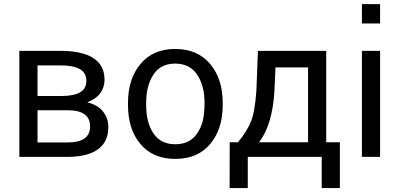

<svg xmlns="http://www.w3.org/2000/svg" viewBox="-20 -782 1994 957"><path d="M289.5 -303.5Q349 -304 379.8 -322.2Q410.5 -340.5 410.5 -379Q410.5 -419 378 -437.5Q345.5 -456 282.5 -456H167V-303.5ZM316.5 -72Q429.5 -72 429 -152V-152.5Q429 -232.5 316.5 -232.5H167V-72ZM316.5 0H76.5V-528.5H282.5Q350 -528.5 399 -513.5Q448 -498.5 474.5 -466.5Q501 -434.5 501 -383.5Q501 -346.5 479.8 -317.5Q458.5 -288.5 416.5 -273V-271.5Q468.5 -258.5 494.2 -225.2Q520 -192 520 -150Q520 -97.5 495 -64.2Q470 -31 424.5 -15.5Q379 0 316.5 0Z M854 10Q742.5 10 680.2 -63.8Q618 -137.5 618 -258V-269.5Q618 -389 680.5 -463.5Q743 -538 853 -538Q964.5 -538 1027.2 -463.5Q1090 -389 1090 -269.5V-258Q1090 -138 1027.5 -64Q965 10 854 10ZM854 -63Q926.5 -63 963 -117.5Q984 -148.5 991.8 -184.5Q999.5 -220.5 999.5 -269.5Q999.5 -354.5 962.8 -409.8Q926 -465 853 -465Q780.5 -465 744.5 -409.8Q708.5 -354.5 708.5 -269.5V-258Q708.5 -171.5 744.8 -117.2Q781 -63 854 -63Z M1515.5 -73V-446H1353L1348 -330.5Q1338 -159.5 1271.5 -73ZM1674 155.5H1583.5V0H1215V155.5H1124.5L1125 -73H1166Q1207.5 -122 1229 -171.8Q1250.5 -221.5 1258 -330.5L1265.5 -528.5H1606V-73H1674Z M1874.5 -665H1784V-761.5H1874.5ZM1874.5 0H1784V-528.5H1874.5Z"/></svg>

Font: Roberto Sans
Style: Regular
Weight: 400
Designer: Google (font) & Cristiano Sobral (main changes)
Version: Version 1.500; ttfautohint (v1.8.4.7-5d5b-dirty)